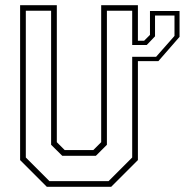

<svg xmlns="http://www.w3.org/2000/svg" viewBox="-20 -720 712 740"><path d="M170.5 -22H398.5L489.5 -113V-678.5H392V-162L349.5 -119.5H220L177 -162V-678.5H79.5V-113ZM577.5 -660V-580L545.5 -546.5H489.5V-501H581.5L652.5 -581.5V-660ZM558 -677.5H672V-578L590.5 -484.5H511.5V-103L408.5 0H160.5L57.5 -103V-700H199V-172L229.5 -141.5H339.5L370 -172V-700H511.5V-563H535.5L558 -585.5Z"/></svg>

Font: Tourney Thin ExtraLight
Style: Regular
Weight: 250
Version: Version 1.015